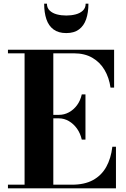

<svg xmlns="http://www.w3.org/2000/svg" viewBox="-20 -1019 684 1039"><path d="M23 0V-19.5H113V-730.5H23V-750H597.5V-545H578Q570.5 -598.5 545.8 -640.5Q521 -682.5 479.5 -706.5Q438 -730.5 379.5 -730.5H268.5V-19.5H369Q437.5 -19.5 483.2 -44.5Q529 -69.5 554.8 -115.5Q580.5 -161.5 588 -225H607.5V0ZM422.5 -263.5Q415 -297 396.8 -322.8Q378.5 -348.5 353 -363.5Q327.5 -378.5 299 -378.5H243V-397.5H299Q327.5 -397.5 353 -411.2Q378.5 -425 396.8 -449.8Q415 -474.5 422.5 -508H442.5V-263.5ZM338.5 -840Q296 -840 269.5 -859.8Q243 -879.5 231 -915.2Q219 -951 219 -999H234Q234 -976 249 -961.8Q264 -947.5 287.8 -941.2Q311.5 -935 338.5 -935Q365.5 -935 389.5 -941.2Q413.5 -947.5 428.5 -961.8Q443.5 -976 443.5 -999H458.5Q458.5 -951 446.2 -915.2Q434 -879.5 407.5 -859.8Q381 -840 338.5 -840Z"/></svg>

Font: Bodoni Moda
Style: Bold
Weight: 700
Designer: Owen Earl
Foundry: indestructible type
Version: Version 2.005